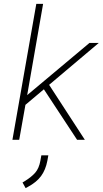

<svg xmlns="http://www.w3.org/2000/svg" viewBox="-20 -720 529 989"><path d="M233 -283 417 0H377L206 -260L111 -180L79 0H44L167 -700H202L120 -230L441 -499H489ZM96 220 106 214Q142 192 161.5 169.5Q181 147 188 108L193 80H229L224 108Q215 155 191.5 187Q168 219 123 243L112 249Z"/></svg>

Font: Bai Jamjuree ExtraLight
Style: Italic
Weight: 275
Italic angle: -10°
Version: Version 1.000; ttfautohint (v1.6)